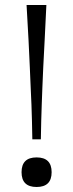

<svg xmlns="http://www.w3.org/2000/svg" viewBox="-20 -736 291 766"><path d="M109 -180Q108 -221 107.5 -254Q107 -287 105.5 -318Q104 -349 102.5 -385Q101 -421 99 -466.5Q97 -512 94 -573Q91 -634 86 -716H165Q161 -634 158 -573Q155 -512 152.5 -466.5Q150 -421 149 -385Q148 -349 146.5 -318Q145 -287 144.5 -254Q144 -221 143 -180ZM126 10Q66 10 66 -49Q66 -108 126 -108Q186 -108 186 -49Q186 10 126 10Z"/></svg>

Font: Ojuju Medium
Style: Regular
Weight: 500
Designer: Chisaokwu Joboson, Mirko Velimirovic
Foundry: Udi Foundry
Version: Version 1.000